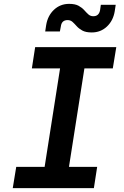

<svg xmlns="http://www.w3.org/2000/svg" viewBox="-20 -974 640 994"><path d="M46 0 64 -110H211L291 -620H145L162 -730H582L564 -620H417L337 -110H483L466 0ZM455 -806Q424 -806 406 -816Q388 -826 377 -838.5Q366 -851 355.5 -860.5Q345 -870 330 -870Q299 -870 295 -837L290 -811H214L219 -844Q227 -893 259.5 -923.5Q292 -954 338 -954Q369 -954 387 -944Q405 -934 416 -921.5Q427 -909 437.5 -899.5Q448 -890 463 -890Q492 -890 498 -921L502 -949H579L574 -916Q566 -867 533.5 -836.5Q501 -806 455 -806Z"/></svg>

Font: JetBrains Mono NL
Style: Bold Italic
Weight: 700
Italic angle: -9°
Designer: Philipp Nurullin, Konstantin Bulenkov
Foundry: JetBrains
Version: Version 2.304; ttfautohint (v1.8.4.7-5d5b)